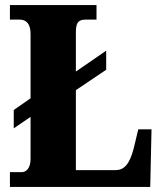

<svg xmlns="http://www.w3.org/2000/svg" viewBox="-20 -734 639 754"><path d="M19 0H570L575 -226H523L505 -151C489 -88 466 -66 435 -66H278V-380L397 -460V-535L278 -453V-605C278 -641 284 -657 316 -657H359V-714H19V-657H58C82 -657 100 -641 100 -602V-348L34 -302V-230L100 -275V-109C100 -73 82 -58 66 -58H19Z"/></svg>

Font: Noto Serif Devanagari Condensed Black
Style: Regular
Weight: 900
Width: 3
Designer: Universal Thirst, Indian Type Foundry and the Monotype Design Team
Foundry: Monotype Imaging Inc.
Version: Version 2.004